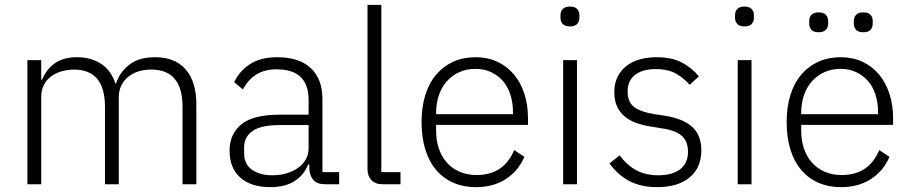

<svg xmlns="http://www.w3.org/2000/svg" viewBox="-20 -760 3756 792"><path d="M93 0V-512H150V-431H153Q161 -450 173 -466.5Q185 -483 202 -496Q219 -509 242.5 -516.5Q266 -524 298 -524Q353 -524 395 -498Q437 -472 456 -416H459Q473 -461 512.5 -492.5Q552 -524 620 -524Q702 -524 746 -473.5Q790 -423 790 -329V0H733V-319Q733 -473 604 -473Q577 -473 553 -466Q529 -459 510.5 -444.5Q492 -430 481 -408.5Q470 -387 470 -359V0H413V-319Q413 -473 285 -473Q259 -473 234.5 -466Q210 -459 191 -445Q172 -431 161 -409.5Q150 -388 150 -360V0Z M1321 0Q1288 0 1273 -17Q1258 -34 1256 -63V-81H1251Q1234 -38 1195 -13Q1156 12 1096 12Q1015 12 971 -27.5Q927 -67 927 -139Q927 -207 975.5 -247Q1024 -287 1135 -287H1253V-347Q1253 -474 1122 -474Q1071 -474 1037 -452.5Q1003 -431 982 -391L946 -421Q967 -466 1010.5 -495Q1054 -524 1124 -524Q1214 -524 1262 -479Q1310 -434 1310 -353V-50H1379V0ZM1104 -37Q1135 -37 1162 -45Q1189 -53 1209.5 -67.5Q1230 -82 1241.5 -102.5Q1253 -123 1253 -149V-244H1133Q1056 -244 1021.5 -219.5Q987 -195 987 -152V-128Q987 -83 1019 -60Q1051 -37 1104 -37Z M1559 0Q1528 0 1512 -17Q1496 -34 1496 -62V-740H1553V-50H1632V0Z M1943 12Q1892 12 1850.5 -6Q1809 -24 1779.5 -58.5Q1750 -93 1734.5 -143Q1719 -193 1719 -256Q1719 -319 1734.5 -368.5Q1750 -418 1779.5 -452.5Q1809 -487 1850 -505.5Q1891 -524 1942 -524Q1991 -524 2031 -505.5Q2071 -487 2099 -454Q2127 -421 2142.5 -374.5Q2158 -328 2158 -272V-245H1779V-220Q1779 -180 1790.5 -146.5Q1802 -113 1823.5 -89Q1845 -65 1876 -51.5Q1907 -38 1946 -38Q2058 -38 2101 -141L2143 -113Q2119 -56 2067.5 -22Q2016 12 1943 12ZM1942 -476Q1905 -476 1875 -462.5Q1845 -449 1823.5 -425Q1802 -401 1790.5 -367.5Q1779 -334 1779 -294V-289H2096V-297Q2096 -337 2085 -370.5Q2074 -404 2053.5 -427Q2033 -450 2004.5 -463Q1976 -476 1942 -476Z M2331 -651Q2311 -651 2301.5 -661Q2292 -671 2292 -687V-697Q2292 -713 2301.5 -723Q2311 -733 2331 -733Q2351 -733 2360.5 -723Q2370 -713 2370 -697V-687Q2370 -671 2360.5 -661Q2351 -651 2331 -651ZM2303 -512H2360V0H2303Z M2691 12Q2624 12 2576.5 -13Q2529 -38 2494 -86L2536 -119Q2568 -77 2606 -57Q2644 -37 2695 -37Q2754 -37 2786 -62Q2818 -87 2818 -134Q2818 -175 2793.5 -198.5Q2769 -222 2713 -230L2671 -237Q2636 -242 2607 -252Q2578 -262 2557.5 -279Q2537 -296 2525.5 -320.5Q2514 -345 2514 -380Q2514 -416 2527.5 -443Q2541 -470 2564 -488Q2587 -506 2619 -515Q2651 -524 2688 -524Q2752 -524 2793 -502Q2834 -480 2863 -445L2825 -410Q2805 -434 2771.5 -454.5Q2738 -475 2685 -475Q2630 -475 2599.5 -451Q2569 -427 2569 -383Q2569 -338 2596.5 -318Q2624 -298 2679 -289L2720 -283Q2798 -271 2835.5 -236.5Q2873 -202 2873 -140Q2873 -68 2824.5 -28Q2776 12 2691 12Z M3051 -651Q3031 -651 3021.5 -661Q3012 -671 3012 -687V-697Q3012 -713 3021.5 -723Q3031 -733 3051 -733Q3071 -733 3080.5 -723Q3090 -713 3090 -697V-687Q3090 -671 3080.5 -661Q3071 -651 3051 -651ZM3023 -512H3080V0H3023Z M3449 12Q3398 12 3356.5 -6Q3315 -24 3285.5 -58.5Q3256 -93 3240.5 -143Q3225 -193 3225 -256Q3225 -319 3240.5 -368.5Q3256 -418 3285.5 -452.5Q3315 -487 3356 -505.5Q3397 -524 3448 -524Q3497 -524 3537 -505.5Q3577 -487 3605 -454Q3633 -421 3648.5 -374.5Q3664 -328 3664 -272V-245H3285V-220Q3285 -180 3296.5 -146.5Q3308 -113 3329.5 -89Q3351 -65 3382 -51.5Q3413 -38 3452 -38Q3564 -38 3607 -141L3649 -113Q3625 -56 3573.5 -22Q3522 12 3449 12ZM3448 -476Q3411 -476 3381 -462.5Q3351 -449 3329.5 -425Q3308 -401 3296.5 -367.5Q3285 -334 3285 -294V-289H3602V-297Q3602 -337 3591 -370.5Q3580 -404 3559.5 -427Q3539 -450 3510.5 -463Q3482 -476 3448 -476ZM3357 -627Q3336 -627 3327 -637Q3318 -647 3318 -663V-673Q3318 -689 3327 -699Q3336 -709 3357 -709Q3377 -709 3386.5 -699Q3396 -689 3396 -673V-663Q3396 -647 3386.5 -637Q3377 -627 3357 -627ZM3541 -627Q3521 -627 3511.5 -637Q3502 -647 3502 -663V-673Q3502 -689 3511.5 -699Q3521 -709 3541 -709Q3562 -709 3571 -699Q3580 -689 3580 -673V-663Q3580 -647 3571 -637Q3562 -627 3541 -627Z"/></svg>

Font: IBM Plex Sans Thai Light
Style: Regular
Weight: 300
Designer: Mike Abbink, Paul van der Laan, Pieter van Rosmalen, Ben Mitchell, Mark Frömberg
Foundry: Bold Monday
Version: Version 1.2